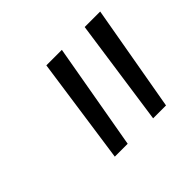

<svg xmlns="http://www.w3.org/2000/svg" viewBox="-80 -795 464 464"><g transform="rotate(-45 151.5 -563.5)"><path d="M80 -427 119 -700H172L124 -427ZM211 -427 250 -700H303L255 -427Z"/></g></svg>

Font: Georama ExtraCondensed Thin Light
Style: Italic
Weight: 300
Italic angle: -9°
Version: Version 1.001